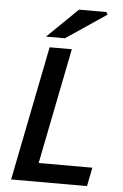

<svg xmlns="http://www.w3.org/2000/svg" viewBox="-58 -889 596 930"><g transform="rotate(5 240.5 -424.0)"><path d="M32 0 162 -654H270L158 -91H419L401 0ZM140 -704 288 -848H421L428 -836L232 -704Z"/></g></svg>

Font: Source Sans 3 SemiBold
Style: Italic
Weight: 600
Italic angle: -11°
Designer: Paul D. Hunt
Foundry: Adobe
Version: Version 3.046;hotconv 1.0.118;makeotfexe 2.5.65603